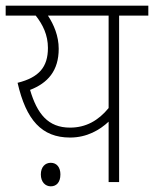

<svg xmlns="http://www.w3.org/2000/svg" viewBox="-20 -642 543 677"><path d="M503 -622H0V-587H106C131 -555 149 -519 149 -473C149 -406 118 -369 42 -350C72 -219 127 -157 227 -157C287 -157 332 -184 363 -213V0H400V-587H503ZM86 -325C148 -349 187 -392 187 -470C187 -515 170 -555 149 -587H363V-261C327 -217 283 -192 227 -192C149 -192 111 -241 86 -325ZM124 -27C124 0 140 15 159 15C179 15 193 1 193 -27C193 -52 180 -68 159 -68C139 -68 124 -53 124 -27Z"/></svg>

Font: Noto Sans SemiCondensed ExtraLight
Style: Italic
Weight: 200
Width: 4
Italic angle: -12°
Designer: Monotype Design Team
Foundry: Monotype Imaging Inc.
Version: Version 2.013